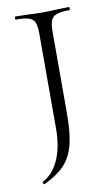

<svg xmlns="http://www.w3.org/2000/svg" viewBox="-77 -509 422 732"><g transform="rotate(-10 133.5 -143.5)"><path d="M36 -456Q34 -456 34 -462Q34 -468 36 -468L80 -467Q118 -465 139 -465Q164 -465 202 -467L243 -468Q246 -468 246 -462Q246 -456 243 -456Q210 -456 194 -450Q178 -444 172 -429.5Q166 -415 166 -385V-69Q166 6 154 52Q142 98 114 127.5Q86 157 35 181Q33 182 30.5 177Q28 172 30 171Q71 150 93 100Q115 50 115 -22V-387Q115 -417 109 -431Q103 -445 87 -450.5Q71 -456 36 -456Z"/></g></svg>

Font: Cormorant SC Light
Style: Regular
Weight: 300
Designer: Christian Thalmann (Catharsis Fonts)
Foundry: Catharsis Fonts
Version: Version 4.000